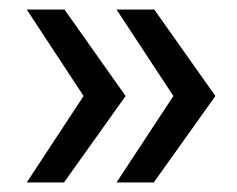

<svg xmlns="http://www.w3.org/2000/svg" viewBox="-20 -469 497 402"><path d="M114 -87H36L155 -268L36 -449H115L243 -268ZM302 -87H224L343 -268L224 -449H303L431 -268Z"/></svg>

Font: Mulish Medium
Style: Regular
Weight: 500
Designer: Vernon Adams
Foundry: Vernon Adams
Version: Version 3.603; ttfautohint (v1.8.3)